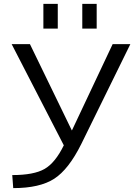

<svg xmlns="http://www.w3.org/2000/svg" viewBox="-20 -957 720 987"><path d="M403 -810V-937H477V-810ZM203 -810V-937H277V-810ZM134 -730 349 -287H350L559 -730H650L398 -217Q333 -86 258.5 -38Q184 10 48 10L43 -57Q154 -57 209 -88.5Q264 -120 308 -210L40 -730Z"/></svg>

Font: Mplus 1p
Style: Regular
Weight: 400
Version: Version 1.061